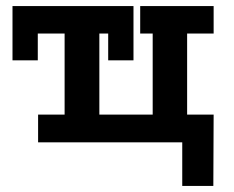

<svg xmlns="http://www.w3.org/2000/svg" viewBox="-20 -467 768 630"><path d="M21 -447H418V-269H335V-357H104V-269H21ZM578 143V0H105V-91H192V-357H105V-447H346V-357H306V-91H481V-357H440V-447H681V-357H594V-91H681L680 143Z"/></svg>

Font: Podkova
Style: Bold
Weight: 700
Designer: Ilya Yudin
Foundry: Cyreal (www.cyreal.org)
Version: Version 2.102; ttfautohint (v1.8.1.43-b0c9)